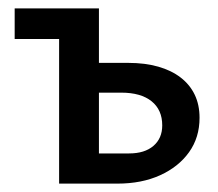

<svg xmlns="http://www.w3.org/2000/svg" viewBox="-20 -438 521 458"><path d="M121 0V-418H216V-72H288Q325 -72 346 -90Q367 -108 367 -139Q367 -176 341.5 -196.5Q316 -217 269 -217H190V-288H286Q326 -288 357.5 -279Q389 -270 411 -253Q433 -236 444.5 -212Q456 -188 456 -157Q456 -110 431 -75Q406 -40 362 -20Q318 0 260 0ZM15 -345V-418H168V-345Z"/></svg>

Font: Ysabeau Infant SemiBold
Style: Regular
Weight: 600
Designer: Christian Thalmann (Catharsis Fonts)
Version: Version 2.002; featfreeze: ss01,ss02,lnum